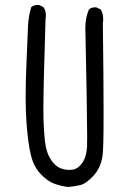

<svg xmlns="http://www.w3.org/2000/svg" viewBox="-20 -766 540 782"><path d="M327.6 -652.3Q335 -310.1 335 -208Q335 -176.3 334.5 -166.5Q331.5 -124.5 314 -101.1Q296.4 -76.7 272.9 -74.7Q268.1 -74.2 262.2 -74.2Q225.1 -74.2 201.7 -97.7Q175.8 -124 166.5 -168.9Q159.7 -203.6 157.2 -279.3Q156.7 -293 156.7 -315.9Q156.7 -416.5 165.5 -688Q167 -696.3 167 -700.7Q167 -713.9 164.3 -722.2Q161.6 -730.5 157.2 -736.8L139.6 -745.6Q137.2 -746.1 134.8 -746.1Q119.1 -746.1 107.4 -737.3Q96.2 -701.7 94.2 -662.1L86.9 -486.3Q84.5 -424.3 84.5 -368.4Q84.5 -312.5 87.9 -266.6Q94.2 -181.2 106 -133.8Q117.2 -86.9 145.8 -57.1Q174.3 -27.3 200.9 -17.8Q227.5 -8.3 256.8 -4.4Q281.7 -6.3 306.6 -12.2Q330.6 -17.6 360.8 -50.3Q391.1 -83 397.9 -133.3Q401.9 -161.1 401.9 -303.2Q401.9 -445.3 398.9 -669.9V-670.4Q400.4 -679.7 400.4 -685.1Q400.4 -700.2 397.7 -709.7Q395 -719.2 390.6 -727.1L373 -735.8Q370.6 -736.3 368.2 -736.3Q352.5 -736.3 342.3 -727.5Q327.6 -693.8 327.6 -652.3Z"/></svg>

Font: Bakudai
Style: Light
Weight: 300
Version: Version 1.48